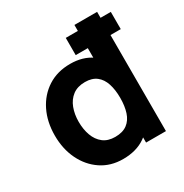

<svg xmlns="http://www.w3.org/2000/svg" viewBox="-169 -854 963 1004"><g transform="rotate(-30 312.5 -352.5)"><path d="M345 -580V-684H617V-580ZM289 15Q214.5 15 158.5 -22.5Q102.5 -60 71.2 -124.5Q40 -189 40 -270Q40 -352.5 71.8 -416.8Q103.5 -481 161 -518Q218.5 -555 296 -555Q373 -555 425.5 -517.5Q478 -480 505 -415.5Q532 -351 532 -270Q532 -189 504.8 -124.5Q477.5 -60 423.5 -22.5Q369.5 15 289 15ZM311 -106Q356.5 -106 383.8 -126.5Q411 -147 423 -184Q435 -221 435 -270Q435 -319 423 -356Q411 -393 384.8 -413.5Q358.5 -434 316 -434Q270.5 -434 241.2 -411.8Q212 -389.5 198 -352.2Q184 -315 184 -270Q184 -224.5 197.5 -187.2Q211 -150 239 -128Q267 -106 311 -106ZM435 0V-370H418V-720H555V0Z"/></g></svg>

Font: Manrope ExtraLight ExtraBold
Style: Regular
Weight: 800
Version: Version 4.504